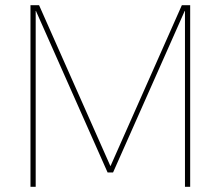

<svg xmlns="http://www.w3.org/2000/svg" viewBox="-20 -717 847 737"><path d="M97 -697H130L404 -79L678 -697H710V0H690V-675H689L414 -55H393L118 -675H117V0H97Z"/></svg>

Font: Hanken Grotesk Thin
Style: Regular
Weight: 100
Designer: Alfredo Marco Pradil
Foundry: Hanken Design Co.
Version: Version 3.014